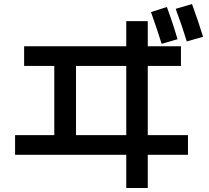

<svg xmlns="http://www.w3.org/2000/svg" viewBox="-20 -870 1040 955"><path d="M731 -810 810 -835Q840 -754 863 -675L784 -652Q762 -723 731 -810ZM854 -826 935 -850Q969 -757 990 -687L909 -664Q887 -737 854 -826ZM100 -640H608V-765H715V-640H880V-542H715V-198H915V-100H715V65H608V-100H55V-198H250V-542H100ZM358 -198H608V-542H358Z"/></svg>

Font: Mplus 1p Medium
Style: Regular
Weight: 500
Version: Version 1.061